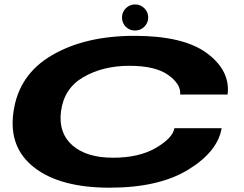

<svg xmlns="http://www.w3.org/2000/svg" viewBox="-20 -844 1104 868"><path d="M475.5 4.5Q698.5 4.5 831.2 -77Q964 -158.5 982 -264.5H768.5Q761 -220 684.8 -175.5Q608.5 -131 491.5 -131Q371.5 -131 307.8 -186.5Q244 -242 255.5 -338.5Q268.5 -444 356.8 -495.2Q445 -546.5 565 -546.5Q682.5 -546.5 740.8 -504.8Q799 -463 794.5 -416.5H1009Q1022 -524 916.2 -603Q810.5 -682 587.5 -682Q365 -682 214.8 -594.2Q64.5 -506.5 41 -338.5Q17.5 -177.5 135 -86.5Q252.5 4.5 475.5 4.5ZM590 -706Q615.5 -706 632.8 -723.5Q650 -741 650 -765Q650 -789.5 632.5 -806.8Q615 -824 591 -824Q566.5 -824 549 -806.8Q531.5 -789.5 531.5 -765Q531.5 -740.5 548.5 -723.2Q565.5 -706 590 -706Z"/></svg>

Font: Anybody ExtraExpanded
Style: Bold Italic
Weight: 700
Width: 8
Italic angle: -10°
Version: Version 1.113;gftools[0.9.25]